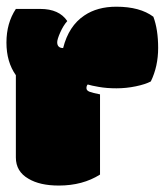

<svg xmlns="http://www.w3.org/2000/svg" viewBox="-26 -561 510 587"><path d="M153.8 6.3Q95.7 6.3 61 -14.6Q22.5 -36.6 22.5 -79.6V-331.1Q-6.3 -371.6 -6.3 -430.9Q-6.3 -490.2 22.5 -533.7H97.2Q154.8 -533.7 179.7 -496.6Q167.5 -482.9 158.2 -461.9Q148.9 -440.9 148.9 -431.9Q148.9 -422.9 153.6 -418.5Q158.2 -414.1 167 -414.1Q184.1 -481.9 231.9 -513.7Q271.5 -540.5 329.6 -540.5Q401.9 -540.5 442.9 -509.8Q457.5 -470.7 457.5 -414.3Q457.5 -357.9 435.1 -312Q418.5 -303.2 389.2 -297.1Q359.9 -291 330.1 -291Q300.3 -291 276.6 -295.2Q252.9 -299.3 242.2 -302.7Q238.3 -298.8 238.3 -291.5Q238.3 -284.2 247.8 -280.5Q257.3 -276.9 279.8 -272.5V-27.3Q226.6 6.3 153.8 6.3Z"/></svg>

Font: Modak
Style: Regular
Weight: 400
Version: Version 1.036;PS Version 1.000;hotconv 1.0.79;makeotf.lib2.5